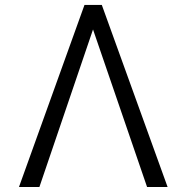

<svg xmlns="http://www.w3.org/2000/svg" viewBox="-20 -747 744 767"><path d="M567.5 0 351.6 -629.3 137.4 0H55.8L317.5 -727.3H386.7L649.5 0Z"/></svg>

Font: Inter Zeller Light
Style: Regular
Weight: 300
Designer: Rasmus Andersson; Joe Bland
Foundry: zeller
Version: Version 3.015;git-dec3a8cb1